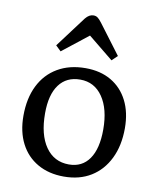

<svg xmlns="http://www.w3.org/2000/svg" viewBox="-88 -847 761 929"><g transform="rotate(10 293.0 -382.5)"><path d="M289 14Q215 14 160 -17.5Q105 -49 75.5 -106.5Q46 -164 46 -242Q46 -328 77 -390.5Q108 -453 166 -487Q224 -521 303 -521Q376 -521 429 -490Q482 -459 511 -402Q540 -345 540 -267Q540 -182 509 -118.5Q478 -55 422 -20.5Q366 14 289 14ZM303 -48Q368 -48 403 -98.5Q438 -149 438 -243Q438 -344 397.5 -403Q357 -462 287 -462Q220 -462 183.5 -413Q147 -364 147 -272Q147 -167 188.5 -107.5Q230 -48 303 -48ZM169 -580 143 -605 257 -757Q275 -779 296 -779Q307 -779 315.5 -773.5Q324 -768 337 -751L446 -606L419 -580L296 -680Z"/></g></svg>

Font: Literata 12pt
Style: Regular
Weight: 400
Designer: Latin by Veronika Burian and Jose Scaglione. Greek by Irene Vlachou. Cyrillic by Vera Evstafieva.
Foundry: TypeTogether
Version: Version 3.002